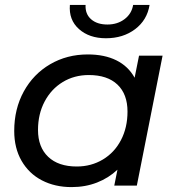

<svg xmlns="http://www.w3.org/2000/svg" viewBox="-20 -757 722 783"><path d="M643 -530 538 0H446L459 -65Q423 -31 375.5 -12.5Q328 6 272 6Q204 6 151 -21.5Q98 -49 68 -101Q38 -153 38 -223Q38 -313 77 -384Q116 -455 184.5 -495Q253 -535 338 -535Q406 -535 454.5 -511Q503 -487 529 -440L547 -530ZM500 -302Q500 -373 459 -412Q418 -451 342 -451Q283 -451 236 -422.5Q189 -394 162 -343Q135 -292 135 -227Q135 -157 176.5 -117.5Q218 -78 293 -78Q352 -78 399.5 -106.5Q447 -135 473.5 -186Q500 -237 500 -302ZM265 -737H329Q327 -700 351.5 -678.5Q376 -657 418 -657Q459 -657 488 -679Q517 -701 523 -737H590Q580 -675 531 -638Q482 -601 412 -601Q344 -601 302 -638.5Q260 -676 265 -737Z"/></svg>

Font: Idrija
Style: Italic
Weight: 500
Italic angle: -11.3°
Designer: Julieta Ulanovsky
Foundry: Julieta Ulanovsky
Version: Version 7.200